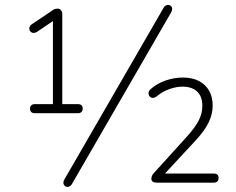

<svg xmlns="http://www.w3.org/2000/svg" viewBox="-20 -742 957 780"><path d="M122 -282Q102 -282 102 -301Q102 -309 107 -314Q112 -319 122 -319H195V-670H215L131 -613Q121 -607 113.5 -608.5Q106 -610 102 -616Q98 -622 99.5 -630Q101 -638 110 -644L189 -697Q195 -702 201 -704.5Q207 -707 214 -707Q220 -707 224 -704Q228 -701 230.5 -696.5Q233 -692 233 -685V-319H296Q316 -319 316 -301Q316 -292 311 -287Q306 -282 296 -282ZM272 6Q268 13 262 15.5Q256 18 251 17Q246 16 242 12Q238 8 237.5 1.5Q237 -5 241 -12L645 -711Q649 -718 655 -720.5Q661 -723 666 -722Q671 -721 675 -717Q679 -713 679.5 -707Q680 -701 676 -693ZM616 0Q606 0 600.5 -4Q595 -8 595 -15Q595 -23 598 -29Q601 -35 606 -40L742 -190Q774 -226 788 -254Q802 -282 802 -312Q802 -350 781 -370Q760 -390 721 -390Q696 -390 668 -380Q640 -370 617 -351Q608 -344 600 -344.5Q592 -345 587.5 -351Q583 -357 583.5 -365Q584 -373 592 -380Q618 -403 653 -415Q688 -427 723 -427Q761 -427 788 -413Q815 -399 829.5 -373.5Q844 -348 844 -313Q844 -279 828 -245.5Q812 -212 778 -175L641 -27V-37H848Q868 -37 868 -19Q868 -10 863 -5Q858 0 848 0Z"/></svg>

Font: Nunito ExtraLight
Style: Regular
Weight: 200
Designer: Vernon Adams
Foundry: Vernon Adams
Version: Version 3.602;April 4, 2023;FontCreator 14.0.0.2856 64-bit